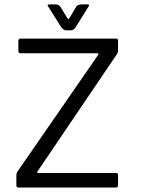

<svg xmlns="http://www.w3.org/2000/svg" viewBox="-20 -840 640 860"><path d="M151.3 -65.2H500.2Q508.7 -65 508.7 -57.5V-10.3Q508.8 0 499.2 0H62.8Q53.5 0 53.3 -9.3V-55.5Q53.5 -65.5 60.2 -74.3L418.7 -592.7Q424.7 -601.5 415 -601.5H70.5Q62.2 -601.5 62.2 -612.2V-656.3Q62.2 -666.8 72.2 -667H500.3Q508.7 -667 508.7 -658.7V-613.8Q508.7 -603.7 502.3 -595.3L149.8 -74.8Q142.3 -65.2 151.3 -65.2ZM253.8 -719 194.8 -812.3Q189.7 -820.2 200.5 -820.2H229.5Q243.5 -820.2 251.5 -808.3L281.7 -758.7Q286.2 -752 291 -758.7L320.2 -808.3Q328.2 -820.2 343.2 -820.2H372.5Q382 -820.2 378.2 -813.3L320.2 -720Q310.7 -704 298 -704H277.2Q264.3 -704 253.8 -719Z"/></svg>

Font: Vivano Light
Style: Regular
Weight: 300
Designer: Joe Prince, Josias Burgherr
Version: Version 2.064;September 19, 2022;FontCreator 14.0.0.2877 64-